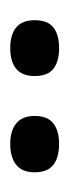

<svg xmlns="http://www.w3.org/2000/svg" viewBox="103 -846 138 385"><g transform="rotate(-90 172.5 -653.0)"><path d="M269 -604Q242 -604 227.5 -615.5Q213 -627 213 -653Q213 -678 227.5 -690Q242 -702 269 -702Q296 -702 310.5 -690Q325 -678 325 -653Q325 -627 310.5 -615.5Q296 -604 269 -604ZM77 -604Q50 -604 35 -615.5Q20 -627 20 -653Q20 -678 35 -690Q50 -702 77 -702Q103 -702 118 -690Q133 -678 133 -653Q133 -627 118 -615.5Q103 -604 77 -604Z"/></g></svg>

Font: Bricolage Grotesque 36pt
Style: Regular
Weight: 400
Designer: Mathieu Triay
Foundry: Atelier Triay
Version: Version 1.001;gftools[0.9.33.dev8+g029e19f]